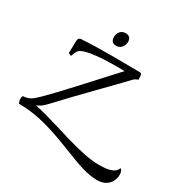

<svg xmlns="http://www.w3.org/2000/svg" viewBox="-242 -1109 1473 1521"><g transform="rotate(30 495.0 -348.0)"><path d="M990 88Q990 117 976 146Q962 175 931.5 194Q901 213 855 213Q790 213 717.5 191Q645 169 531 123L432 85Q321 44 221.5 21Q122 -2 19 -2Q15 -2 11 -18.5Q7 -35 7 -46Q7 -56 10 -63Q13 -70 17 -70Q38 -70 60 -78Q82 -86 95 -97Q134 -127 233.5 -232.5Q333 -338 488 -508Q515 -537 546.5 -572Q578 -607 613 -644Q592 -645 551 -645Q406 -645 315 -631Q224 -617 206 -586Q199 -574 193 -558Q187 -542 185 -537Q179 -537 170 -541.5Q161 -546 158 -549Q158 -563 159 -571L161 -659Q161 -673 168 -682Q175 -691 187 -692Q301 -699 452 -699L630 -698Q667 -697 723 -697Q737 -697 740 -678.5Q743 -660 742 -639Q719 -635 699 -614Q609 -519 522 -431Q339 -244 224 -120Q202 -96 182.5 -81.5Q163 -67 140 -58Q196 -47 254.5 -30.5Q313 -14 409 15Q459 31 484 38Q586 68 665 84.5Q744 101 809 101Q880 101 919.5 86Q959 71 970 37Q979 42 984.5 56Q990 70 990 88ZM404 -836Q404 -867 422 -888Q440 -909 471 -909Q495 -909 508 -896Q521 -883 521 -859Q521 -828 502 -806Q483 -784 453 -784Q429 -784 416.5 -798Q404 -812 404 -836Z"/></g></svg>

Font: Charmonman
Style: Bold
Weight: 700
Designer: Ekaluck Peanpanawate
Foundry: Cadson Demak Co.,Ltd.
Version: Version 1.000; ttfautohint (v1.6)